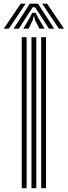

<svg xmlns="http://www.w3.org/2000/svg" viewBox="-62 -997 360 1017"><path d="M156.2 0V-800H181.9V0ZM53.2 0V-800H79V0ZM104.7 0V-800H130.4V0ZM-42.2 -845 47.6 -977.4H73.7L-15.3 -845ZM10 -845 95.8 -977.4H139.3L225 -845H197.3L145.2 -926.3L123.8 -958.6H111.4L89.8 -926.1L37.8 -845ZM61.5 -845 96.5 -905 108.7 -929.1H126.4L138.8 -905L174.4 -845H146.7L123.5 -891L119.4 -909.3H115.8L111.8 -891L89.2 -845ZM250.4 -845 161.4 -977.4H187.5L277.3 -845Z"/></svg>

Font: Big Shoulders Inline Text SC Thin
Style: Regular
Weight: 100
Designer: Patric King
Foundry: XO Type Co
Version: Version 2.002